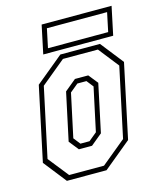

<svg xmlns="http://www.w3.org/2000/svg" viewBox="-105 -763 691 838"><g transform="rotate(-15 240.0 -344.0)"><path d="M93 0 12 -103 83 -437 208 -540H387L468 -437L397 -103L272 0ZM109 -22H266.5L377 -113L444 -427L372 -518.5H214L103 -427L36 -114ZM179 -119.5 144.5 -163 190.5 -378 242 -420.5H302L336 -378L290 -162L238.5 -119.5ZM192 -141.5H233L270 -172L312 -368L288 -398.5H247L210 -368L168 -172ZM136 -559.5 163 -687.5H479L452 -559.5ZM163 -580.5H435L453 -666H181Z"/></g></svg>

Font: Tourney Condensed ExtraLight
Style: Italic
Weight: 200
Width: 3
Italic angle: -12°
Designer: Tyler Finck
Foundry: Etcetera Type Co
Version: Version 1.010; ttfautohint (v1.8.3)